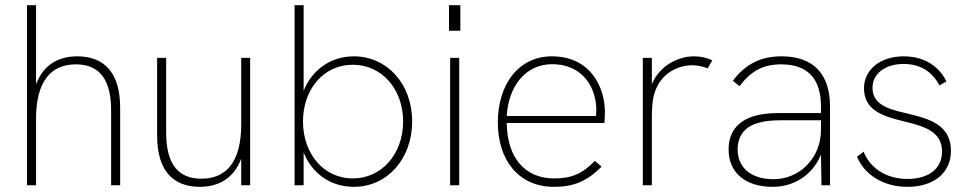

<svg xmlns="http://www.w3.org/2000/svg" viewBox="-20 -717 3760 743"><path d="M84.5 0H119.5V-257.5C119.5 -397.5 173.5 -468 273.5 -468C365 -468 410 -409.5 410 -289.5V0H445V-301C445 -431.5 386.5 -499 279.5 -499C202 -499 146 -462.5 119.5 -390.5V-697H84.5Z M753.5 6C828 6 886 -29 913.5 -103V0H948V-493H913.5V-236C913.5 -90 855.5 -25.5 759.5 -25.5C670 -25.5 623 -81.5 623 -203.5V-493H588V-192.5C588 -55.5 650.5 6 753.5 6Z M1349.5 6C1479.5 6 1575 -103.5 1575 -247C1575 -394 1476 -499 1349.5 -499C1258 -499 1186.5 -445 1155 -365.5V-697H1120V0H1155V-127C1187.5 -45.5 1259 6 1349.5 6ZM1152.5 -247C1152.5 -373.5 1234 -466.5 1345 -466.5C1457 -466.5 1540 -373 1540 -247C1540 -121 1457 -26.5 1345 -26.5C1234 -26.5 1152.5 -120.5 1152.5 -247Z M1722 0H1757V-493H1722ZM1717.5 -598H1761.5V-697H1717.5Z M2123.5 6C2201 6 2251 -15.5 2308 -72L2282 -94.5C2233.5 -44.5 2192 -26.5 2124 -26.5C2013 -26.5 1942.5 -105 1941 -241H2319C2320 -251 2321 -271.5 2321 -282.5C2321 -379 2265.5 -499 2115.5 -499C1986 -499 1906.5 -389.5 1906.5 -243C1906.5 -97.5 1987 6 2123.5 6ZM1941 -268C1947.5 -384 2014.5 -468.5 2116 -468.5C2242 -468.5 2287.5 -369.5 2287.5 -292.5C2287.5 -285 2287 -276.5 2286.5 -268Z M2467.5 0H2502.5V-253.5C2502.5 -307.5 2505.5 -331.5 2511.5 -352.5C2534.5 -433.5 2603 -464.5 2659.5 -464.5C2679.5 -464.5 2701 -459.5 2718.5 -452.5L2736.5 -483.5C2713.5 -494.5 2689.5 -499 2666 -499C2607 -499 2533.5 -465.5 2502.5 -391V-493H2467.5Z M3159 0H3192V-305C3192 -431.5 3126.5 -499 3005 -499C2925.5 -499 2866 -470.5 2816 -404.5L2842 -383.5C2886.5 -443.5 2935.5 -468 3003 -468C3105.5 -468 3157 -412.5 3157 -305V-279.5H2994C2938 -279.5 2887.5 -271 2852 -246.5C2819.5 -224.5 2799.5 -189.5 2799.5 -138.5C2799.5 -50.5 2862.5 6 2970 6C3055 6 3126 -42 3157 -118.5ZM2834.5 -138.5C2834.5 -177.5 2849 -204.5 2874.5 -223.5C2903 -243.5 2948.5 -251.5 2998 -251.5H3157V-214.5C3157 -105 3074 -23.5 2973.5 -23.5C2886 -23.5 2834.5 -68.5 2834.5 -138.5Z M3491.5 6C3594.5 6 3660 -48.5 3660 -133.5C3660 -238.5 3567.5 -259.5 3483.5 -279.5C3409 -296.5 3356.5 -316 3356.5 -377.5C3356.5 -432.5 3406.5 -469.5 3476.5 -469.5C3538.5 -469.5 3586 -442.5 3615.5 -386.5L3642.5 -402C3610.5 -466.5 3550 -499 3477.5 -499C3386.5 -499 3323.5 -448 3323.5 -375C3323.5 -292.5 3392.5 -268 3473.5 -248.5C3550.5 -229.5 3625.5 -211.5 3625.5 -130.5C3625.5 -63.5 3572.5 -24.5 3492 -24.5C3409 -24.5 3346.5 -67 3322 -130L3296.5 -110.5C3324.5 -42.5 3396 6 3491.5 6Z"/></svg>

Font: HK Grotesk ExtraLight
Style: Regular
Weight: 200
Designer: Alfredo Marco Pradil
Foundry: Hanken Design Co.
Version: Version 3.001;FEAKit 1.0